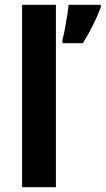

<svg xmlns="http://www.w3.org/2000/svg" viewBox="-20 -780 440 800"><path d="M213 0H72V-760H213ZM400 -750Q387 -715 367.5 -675.5Q348 -636 325 -600H240V-613Q245 -631 250 -657.5Q255 -684 259.5 -712Q264 -740 266 -760H400Z"/></svg>

Font: Noto Sans Gujarati UI SemiCondensed
Style: Bold
Weight: 700
Width: 4
Designer: Jelle Bosma - Monotype Design Team, Universal Thirst
Foundry: Monotype Imaging Inc.
Version: Version 2.106; ttfautohint (v1.8.4.7-5d5b)